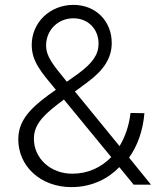

<svg xmlns="http://www.w3.org/2000/svg" viewBox="-20 -757 653 787"><path d="M273 10C359 10 426 -27 469 -72L528 0H599L509 -111C543 -158 566 -221 572 -293L515 -294C509 -242 493 -196 470 -158L287 -382L336 -418C407 -470 438 -520 438 -581C438 -670 373 -737 281 -737C184 -737 110 -664 110 -573C110 -504 151 -459 209 -389L182 -370C94 -306 55 -256 55 -185C55 -76 146 10 273 10ZM119 -188C119 -238 146 -276 217 -330L242 -349L436 -113C394 -70 340 -45 276 -45C187 -45 119 -108 119 -188ZM169 -571C169 -633 217 -682 281 -682C341 -682 384 -638 384 -578C384 -534 360 -499 302 -456L254 -422C198 -491 169 -524 169 -571Z"/></svg>

Font: Wafeq Light
Style: Regular
Weight: 300
Designer: Rasmus Andersson & Azza Alameddine
Foundry: Google & TypeTogether
Version: Version 3.000;January 28, 2025;FontCreator 15.0.0.3014 64-bi